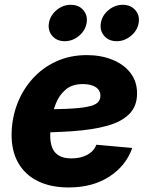

<svg xmlns="http://www.w3.org/2000/svg" viewBox="-20 -785 633 816"><path d="M271.5 11.7Q195.8 11.7 141.1 -15.1Q86.4 -42 57.4 -93Q28.3 -144 29.3 -215.8Q30.3 -283.2 53.5 -343.8Q76.7 -404.3 118.9 -450.9Q161.1 -497.6 219.5 -524.2Q277.8 -550.8 349.1 -550.8Q408.7 -550.8 457 -531.5Q505.4 -512.2 533.9 -475.8Q562.5 -439.5 562.5 -387.7Q562.5 -334.5 530.3 -301.3Q498 -268.1 436.5 -250.7Q375 -233.4 287.1 -227.3Q199.2 -221.2 87.9 -221.2L104.5 -319.8Q199.7 -319.8 259 -322.3Q318.4 -324.7 350.6 -331.1Q382.8 -337.4 394.8 -348.9Q406.7 -360.4 406.7 -377.9Q406.7 -401.4 387 -414.6Q367.2 -427.7 331.5 -427.7Q287.1 -427.7 259.8 -404.8Q232.4 -381.8 218.3 -347.2Q204.1 -312.5 199 -275.9Q193.8 -239.3 193.4 -211.9Q192.9 -183.1 200.7 -160.4Q208.5 -137.7 228.5 -124.8Q248.5 -111.8 284.2 -111.8Q322.8 -111.8 350.8 -127Q378.9 -142.1 389.6 -169.9L542 -156.2Q516.1 -81.1 445.1 -34.7Q374 11.7 271.5 11.7ZM476.1 -609.9Q442.4 -609.9 422.9 -632.6Q403.3 -655.3 408.7 -687.5Q414.1 -719.7 441.2 -742.2Q468.3 -764.6 502 -764.6Q535.2 -764.6 554.9 -742.2Q574.7 -719.7 569.3 -687.5Q564 -655.3 536.6 -632.6Q509.3 -609.9 476.1 -609.9ZM254.9 -609.9Q221.7 -609.9 202.1 -632.6Q182.6 -655.3 188 -687.5Q193.4 -719.7 220.5 -742.2Q247.6 -764.6 280.8 -764.6Q314.5 -764.6 334 -742.2Q353.5 -719.7 348.1 -687.5Q342.8 -655.3 315.7 -632.6Q288.6 -609.9 254.9 -609.9Z"/></svg>

Font: Inter 16pt ExtraBold
Style: Italic
Weight: 800
Italic angle: -9.3988°
Version: Version 4.001;git-66647c0bb